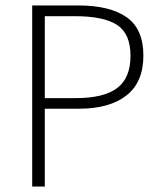

<svg xmlns="http://www.w3.org/2000/svg" viewBox="-20 -679 589 699"><path d="M143.1 -321.8H255.9Q357.9 -321.8 406.5 -358.4Q455.1 -395 455.1 -475.6Q455.1 -556.2 406.5 -588.1Q357.9 -620.1 252 -620.1H143.1ZM97.2 0V-659.2H263.2Q380.4 -659.2 441.2 -616.2Q502 -573.2 502 -476.6Q502 -379.9 440.4 -331.5Q378.9 -283.2 267.1 -283.2H143.1V0Z"/></svg>

Font: SourceSansPro-Light
Style: Regular
Weight: 300
Designer: Paul D. Hunt
Foundry: Adobe Systems Incorporated
Version: Version 2.020;PS 2.0;hotconv 1.0.86;makeotf.lib2.5.63406